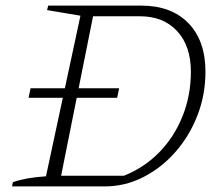

<svg xmlns="http://www.w3.org/2000/svg" viewBox="-20 -665 800 685"><path d="M484 -645Q591 -645 652 -582.5Q713 -520 713 -409Q713 -327 684.5 -253.5Q656 -180 606 -123Q556 -66 491 -33Q426 0 355 0H23L26 -15Q70 -31 144 -36L267 -609L148 -629L152 -645ZM422 -38Q495 -67 548.5 -122Q602 -177 631.5 -251Q661 -325 661 -409Q661 -501 612 -554Q563 -607 479 -607H312L198 -38ZM89 -350H405L398 -316H82Z"/></svg>

Font: Piazzolla ExtraLight
Style: Italic
Weight: 200
Italic angle: -11.3°
Designer: Juan Pablo del Peral
Foundry: Huerta Tipografica
Version: Version 1.330